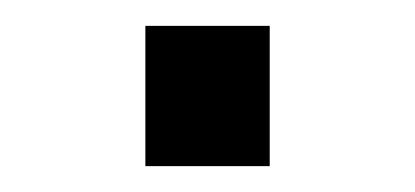

<svg xmlns="http://www.w3.org/2000/svg" viewBox="-20 -345 318 147"><path d="M91.3 -217.8V-325.2H186.5V-217.8Z"/></svg>

Font: Liberation Sans
Style: Regular
Weight: 400
Designer: Steve Matteson
Foundry: Ascender Corporation
Version: Version 2.00.1